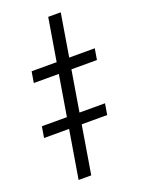

<svg xmlns="http://www.w3.org/2000/svg" viewBox="-184 -794 630 858"><g transform="rotate(-20 131.0 -365.5)"><path d="M217.8 -731.4 96.7 0H36.6L158.2 -731.4ZM-3.4 -475.6 5.4 -528.3H305.7L296.9 -475.6ZM-44.4 -229 -35.6 -281.7H264.6L255.9 -229Z"/></g></svg>

Font: Inter 17pt Light
Style: Italic
Weight: 300
Italic angle: -9.3988°
Version: Version 4.001;git-66647c0bb